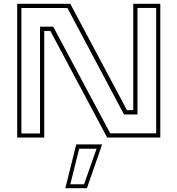

<svg xmlns="http://www.w3.org/2000/svg" viewBox="-20 -720 929 1005"><path d="M70 0V-700H348L644.5 -143.5H677.5V-700H819V0H541L243.5 -558H211.5V0ZM92 -21.5H189.5V-580.5H258.5L557 -22H797.5V-678.5H699.5V-121H629L333 -678H92ZM322 265 379 36H514.5L435 265ZM348 244.5H420L485.5 58.5H394.5Z"/></svg>

Font: Tourney Expanded ExtraLight
Style: Regular
Weight: 200
Width: 7
Designer: Tyler Finck
Foundry: Etcetera Type Co
Version: Version 1.010; ttfautohint (v1.8.3)